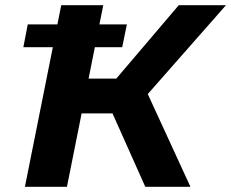

<svg xmlns="http://www.w3.org/2000/svg" viewBox="-20 -720 891 740"><path d="M70 -538 87 -626H469L451 -538ZM76 0 216 -700H378L238 0ZM247 -283 273 -417H517L492 -283ZM540 0 389 -338 524 -413 714 0ZM528 -333 372 -351 669 -700H851Z"/></svg>

Font: MOST Montserrat
Style: Bold Italic
Weight: 700
Italic angle: -11.3°
Designer: Julieta Ulanovsky
Foundry: Julieta Ulanovsky
Version: Version 8.000;March 11, 2024;FontCreator 15.0.0.2926 64-bit